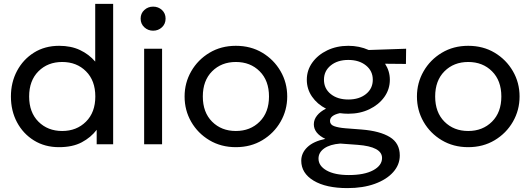

<svg xmlns="http://www.w3.org/2000/svg" viewBox="-20 -740 2722 985"><path d="M282.5 15Q210 15 154.2 -19.5Q98.5 -54 67.2 -112.8Q36 -171.5 36 -245Q36 -317 67.2 -376Q98.5 -435 154.2 -470Q210 -505 283.5 -505Q344.5 -505 390.5 -483.2Q436.5 -461.5 468.5 -424V-720H560.5V0H476V-74Q446.5 -35 399.5 -10Q352.5 15 282.5 15ZM299 -68Q373 -68 421 -115.8Q469 -163.5 469 -245Q469 -326.5 421.2 -374.2Q373.5 -422 299 -422Q225 -422 177.2 -374.2Q129.5 -326.5 129.5 -245Q129.5 -163.5 177.2 -115.8Q225 -68 299 -68Z M719.5 0V-490H811.5V0ZM765.5 -582.5Q739.5 -582.5 720.5 -600Q701.5 -617.5 701.5 -644.5Q701.5 -671.5 720.5 -688.8Q739.5 -706 765.5 -706Q792 -706 810.8 -688.8Q829.5 -671.5 829.5 -644.5Q829.5 -617.5 810.8 -600Q792 -582.5 765.5 -582.5Z M1190 15Q1114 15 1054.5 -20.5Q995 -56 961 -115Q927 -174 927 -245Q927 -315 961 -374.2Q995 -433.5 1054.5 -469.2Q1114 -505 1190 -505Q1266.5 -505 1325.8 -469.5Q1385 -434 1419.2 -375Q1453.5 -316 1453.5 -245Q1453.5 -175 1419.5 -115.8Q1385.5 -56.5 1326 -20.8Q1266.5 15 1190 15ZM1190 -68Q1264 -68 1312 -115.8Q1360 -163.5 1360 -245Q1360 -326.5 1312.2 -374.2Q1264.5 -422 1190 -422Q1116 -422 1068.2 -374.2Q1020.5 -326.5 1020.5 -245Q1020.5 -163.5 1068.2 -115.8Q1116 -68 1190 -68Z M1767 -156.5Q1745 -156.5 1723.5 -159.5Q1673 -148.5 1673 -119.5Q1673 -100.5 1694.2 -92.8Q1715.5 -85 1751.5 -82L1835.5 -75.5Q1929 -68 1980 -36.8Q2031 -5.5 2031 57.5Q2031 105 1997.2 143Q1963.5 181 1903 203Q1842.5 225 1762.5 225Q1652.5 225 1589 186.8Q1525.5 148.5 1525.5 84.5Q1525.5 45 1556.8 15Q1588 -15 1649 -27.5Q1590 -56 1590 -102.5Q1590 -126.5 1606.5 -147.2Q1623 -168 1652.5 -182.5Q1607.5 -205.5 1580.8 -244.2Q1554 -283 1554 -331Q1554 -379.5 1582.2 -419Q1610.5 -458.5 1659 -481.8Q1707.5 -505 1767 -505Q1823.5 -505 1871.5 -483.5L2063.5 -490L2062.5 -412L1955.5 -413Q1980 -375 1980 -331Q1980 -282 1951.8 -242.5Q1923.5 -203 1875.5 -179.8Q1827.5 -156.5 1767 -156.5ZM1767 -229.5Q1822.5 -229.5 1857.5 -257.5Q1892.5 -285.5 1892.5 -331Q1892.5 -376 1857.5 -404.2Q1822.5 -432.5 1767 -432.5Q1711.5 -432.5 1676.8 -404.2Q1642 -376 1642 -331Q1642 -285.5 1676.8 -257.5Q1711.5 -229.5 1767 -229.5ZM1769.5 158Q1849 158 1894.5 133.5Q1940 109 1940 70.5Q1940 12.5 1814.5 3L1725.5 -3.5Q1673 0.5 1643.5 21.2Q1614 42 1614 73.5Q1614 111 1655.5 134.5Q1697 158 1769.5 158Z M2382 15Q2306 15 2246.5 -20.5Q2187 -56 2153 -115Q2119 -174 2119 -245Q2119 -315 2153 -374.2Q2187 -433.5 2246.5 -469.2Q2306 -505 2382 -505Q2458.5 -505 2517.8 -469.5Q2577 -434 2611.2 -375Q2645.5 -316 2645.5 -245Q2645.5 -175 2611.5 -115.8Q2577.5 -56.5 2518 -20.8Q2458.5 15 2382 15ZM2382 -68Q2456 -68 2504 -115.8Q2552 -163.5 2552 -245Q2552 -326.5 2504.2 -374.2Q2456.5 -422 2382 -422Q2308 -422 2260.2 -374.2Q2212.5 -326.5 2212.5 -245Q2212.5 -163.5 2260.2 -115.8Q2308 -68 2382 -68Z"/></svg>

Font: Geologica Light
Style: Regular
Weight: 300
Designer: Sindre Bremnes, Frode Helland
Foundry: Monokrom Skriftforlag AS
Version: Version 1.010; ttfautohint (v1.8.4.7-5d5b);gftools[0.9.28]